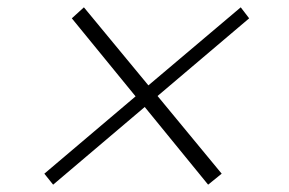

<svg xmlns="http://www.w3.org/2000/svg" viewBox="-20 -549 788 524"><path d="M125 -45 101 -75 350 -286 176 -499 209 -529 385 -316 637 -529 660 -499 410 -287 585 -75 548 -45 375 -257Z"/></svg>

Font: Nunito Sans 10pt Expanded ExtraLight
Style: Italic
Weight: 250
Width: 7
Italic angle: -9°
Designer: Vernon Adams
Foundry: Vernon Adams
Version: Version 3.101;gftools[0.9.27]